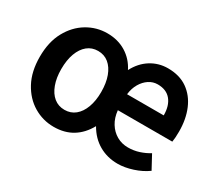

<svg xmlns="http://www.w3.org/2000/svg" viewBox="-100 -703 1031 916"><g transform="rotate(30 415.0 -245.5)"><path d="M264 12Q204 12 153 -18.5Q102 -49 71 -106.5Q40 -164 40 -245Q40 -327 71.5 -384.5Q103 -442 154 -472.5Q205 -503 264 -503Q323 -503 367.5 -475.5Q412 -448 436 -400Q462 -450 504.5 -476.5Q547 -503 598 -503Q662 -503 705.5 -472.5Q749 -442 771.5 -389Q794 -336 794 -268Q794 -250 793 -235.5Q792 -221 790 -210H490Q494 -170 512 -141Q530 -112 558 -96Q586 -80 620 -80Q652 -80 681 -89.5Q710 -99 734 -114L774 -40Q741 -16 697.5 -2Q654 12 616 12Q559 12 513 -14.5Q467 -41 438 -92Q410 -41 366.5 -14.5Q323 12 264 12ZM268 -84Q302 -84 326.5 -104Q351 -124 364.5 -160.5Q378 -197 378 -245Q378 -295 364.5 -331.5Q351 -368 326.5 -388Q302 -408 268 -408Q234 -408 209.5 -388Q185 -368 171.5 -331.5Q158 -295 158 -245Q158 -197 171.5 -160.5Q185 -124 209.5 -104Q234 -84 268 -84ZM490 -298H692Q692 -351 667 -381.5Q642 -412 594 -412Q568 -412 546 -397.5Q524 -383 509 -357.5Q494 -332 490 -298Z"/></g></svg>

Font: Source Sans 3 ExtraLight SemiBold
Style: Regular
Weight: 600
Version: Version 3.052;hotconv 1.1.0;makeotfexe 2.6.0